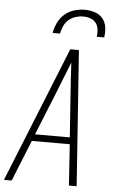

<svg xmlns="http://www.w3.org/2000/svg" viewBox="-66 -997 629 1039"><g transform="rotate(5 248.0 -477.5)"><path d="M-4 0 292 -735H339L391 0H349L334 -223H128L38 0ZM331 -260 315 -490Q312 -534 309 -577.5Q306 -621 304 -664Q287 -621 269.5 -577.5Q252 -534 235 -490L142 -260ZM189 -815Q194 -843 207 -870.5Q220 -898 243 -918Q266 -938 295 -946.5Q324 -955 352 -955Q380 -955 406.5 -946.5Q433 -938 449.5 -918Q466 -898 470 -870.5Q474 -843 469 -815H429Q432 -835 429.5 -855.5Q427 -876 415.5 -890.5Q404 -905 385.5 -911.5Q367 -918 346 -918Q326 -918 305 -911.5Q284 -905 267.5 -890.5Q251 -876 242 -855.5Q233 -835 229 -815Z"/></g></svg>

Font: Iosevka SS04 XLt Obl
Style: Regular
Weight: 200
Italic angle: -9°
Monospace: yes
Designer: Belleve Invis
Foundry: Belleve Invis
Version: Version 19.0.0; ttfautohint (v1.8.4)